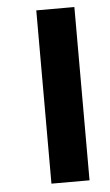

<svg xmlns="http://www.w3.org/2000/svg" viewBox="-50 -640 416 723"><g transform="rotate(-5 158.5 -278.5)"><path d="M115 49V-606H259V49Z"/></g></svg>

Font: Noto Sans Tamil ExtraCondensed ExtraBold
Style: Regular
Weight: 800
Width: 2
Designer: Jelle Bosma - Monotype Design Team
Foundry: Monotype Imaging Inc.
Version: Version 2.004; ttfautohint (v1.8.4.7-5d5b)